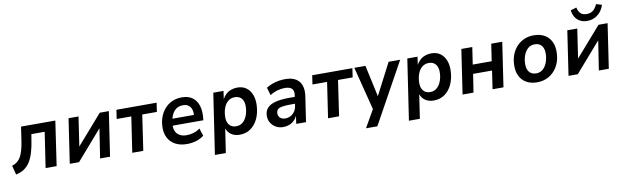

<svg xmlns="http://www.w3.org/2000/svg" viewBox="-54 -1349 6967 2145"><g transform="rotate(-10 3429.5 -276.5)"><path d="M24 14 -3 -90Q31 -100 55.5 -119.5Q80 -139 97 -169Q114 -199 126.5 -243Q139 -287 148 -348L171 -504H560L486 0H361L421 -401H270L260 -340Q248 -257 229 -195.5Q210 -134 183 -92Q156 -50 117.5 -24Q79 2 24 14Z M635 0 710 -504H823L770 -148H753L1064 -504H1167L1092 0H979L1034 -357H1051L740 0Z M1344 0 1404 -402H1238L1253 -504H1709L1694 -402H1528L1469 0Z M1966 10Q1887 10 1832 -20Q1777 -50 1749.5 -105Q1722 -160 1726 -234Q1730 -314 1764.5 -377.5Q1799 -441 1858 -477.5Q1917 -514 1995 -514Q2070 -514 2116.5 -479Q2163 -444 2181.5 -383.5Q2200 -323 2192 -248L2189 -220H1822L1833 -297H2110L2094 -279Q2100 -323 2090.5 -355.5Q2081 -388 2057 -406.5Q2033 -425 1992 -425Q1951 -425 1921 -405.5Q1891 -386 1873 -353Q1855 -320 1848 -280L1844 -252Q1836 -200 1849.5 -164Q1863 -128 1895.5 -108Q1928 -88 1978 -88Q2018 -88 2058 -100Q2098 -112 2129 -137L2158 -51Q2122 -21 2070 -5.5Q2018 10 1966 10Z M2249 184 2352 -504H2468L2454 -407H2451Q2470 -443 2496 -467Q2522 -491 2555.5 -502.5Q2589 -514 2625 -514Q2685 -514 2726 -484.5Q2767 -455 2788 -402Q2809 -349 2805 -278Q2801 -196 2771 -131Q2741 -66 2688 -28Q2635 10 2562 10Q2506 10 2466 -17.5Q2426 -45 2411 -96H2415L2373 184ZM2540 -90Q2583 -90 2613 -114.5Q2643 -139 2661 -181.5Q2679 -224 2682 -277Q2686 -342 2658.5 -377.5Q2631 -413 2578 -413Q2536 -413 2505 -389Q2474 -365 2456.5 -322.5Q2439 -280 2436 -226Q2432 -162 2459.5 -126Q2487 -90 2540 -90Z M3056 10Q3009 10 2972 -11.5Q2935 -33 2914.5 -69Q2894 -105 2896 -150Q2898 -202 2929 -235Q2960 -268 3021.5 -284Q3083 -300 3178 -300H3254L3243 -224H3181Q3124 -224 3088 -218.5Q3052 -213 3035 -198.5Q3018 -184 3016 -154Q3016 -119 3038 -100Q3060 -81 3095 -81Q3128 -81 3155.5 -95.5Q3183 -110 3202 -137Q3221 -164 3226 -201L3243 -316Q3251 -367 3227.5 -392Q3204 -417 3147 -417Q3106 -417 3064 -405.5Q3022 -394 2978 -366L2952 -454Q2981 -473 3016 -486.5Q3051 -500 3090.5 -507Q3130 -514 3169 -514Q3243 -514 3288 -486.5Q3333 -459 3350.5 -408.5Q3368 -358 3358 -288L3315 0H3204L3219 -105H3224Q3209 -67 3183.5 -41Q3158 -15 3125 -2.5Q3092 10 3056 10Z M3565 0 3625 -402H3459L3474 -504H3930L3915 -402H3749L3690 0Z M3963 184 4091 -40 4084 16 3952 -504H4078L4161 -122H4143L4341 -504H4472L4092 184Z M4450 184 4553 -504H4669L4655 -407H4652Q4671 -443 4697 -467Q4723 -491 4756.5 -502.5Q4790 -514 4826 -514Q4886 -514 4927 -484.5Q4968 -455 4989 -402Q5010 -349 5006 -278Q5002 -196 4972 -131Q4942 -66 4889 -28Q4836 10 4763 10Q4707 10 4667 -17.5Q4627 -45 4612 -96H4616L4574 184ZM4741 -90Q4784 -90 4814 -114.5Q4844 -139 4862 -181.5Q4880 -224 4883 -277Q4887 -342 4859.5 -377.5Q4832 -413 4779 -413Q4737 -413 4706 -389Q4675 -365 4657.5 -322.5Q4640 -280 4637 -226Q4633 -162 4660.5 -126Q4688 -90 4741 -90Z M5091 0 5166 -504H5290L5261 -310H5476L5505 -504H5630L5555 0H5431L5462 -207H5247L5215 0Z M5938 10Q5864 10 5813 -20Q5762 -50 5737 -105Q5712 -160 5716 -233Q5719 -298 5741 -349.5Q5763 -401 5799.5 -438Q5836 -475 5883.5 -494.5Q5931 -514 5986 -514Q6060 -514 6111 -484Q6162 -454 6187 -400Q6212 -346 6208 -271Q6205 -206 6183 -154.5Q6161 -103 6124.5 -66Q6088 -29 6040.5 -9.5Q5993 10 5938 10ZM5943 -90Q5986 -90 6016 -114.5Q6046 -139 6064 -181.5Q6082 -224 6085 -277Q6089 -342 6061.5 -377.5Q6034 -413 5981 -413Q5939 -413 5908.5 -389Q5878 -365 5860 -322.5Q5842 -280 5839 -226Q5835 -162 5862.5 -126Q5890 -90 5943 -90Z M6293 0 6368 -504H6481L6428 -148H6411L6722 -504H6825L6750 0H6637L6692 -357H6709L6398 0ZM6607 -568Q6561 -568 6526 -586.5Q6491 -605 6470.5 -638.5Q6450 -672 6445 -717L6511 -737Q6522 -689 6546.5 -667Q6571 -645 6615 -645Q6658 -645 6686 -667.5Q6714 -690 6735 -736L6799 -717Q6783 -668 6754 -635Q6725 -602 6687.5 -585Q6650 -568 6607 -568Z"/></g></svg>

Font: Nunitoga
Style: Bold Italic
Weight: 700
Italic angle: -9°
Designer: Vernon Adams
Foundry: Vernon Adams
Version: Version 1.0